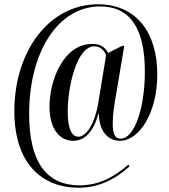

<svg xmlns="http://www.w3.org/2000/svg" viewBox="-20 -734 790 896"><path d="M347 142C437 142 514 106 584 43L579 34C507 98 433 131 352 131C199 131 116 25 116 -202C116 -495 253 -704 447 -704C587 -704 656 -602 656 -400C656 -231 608 -87 543 -87C517 -87 506 -107 506 -159C506 -197 513 -243 518 -271L560 -520H550L485 -487C472 -510 453 -529 411 -529C275 -529 211 -358 211 -237C211 -131 259 -77 321 -77C376 -77 416 -118 440 -206H441C443 -109 493 -77 540 -77C628 -77 714 -204 714 -387C714 -577 620 -714 437 -714C212 -714 47 -499 47 -215C47 26 173 142 347 142ZM346 -96C315 -96 296 -132 296 -214C296 -327 337 -518 421 -518C449 -518 469 -496 475 -476L438 -250C423 -159 383 -96 346 -96Z"/></svg>

Font: Noto Serif Display ExtraCondensed
Style: Bold
Weight: 700
Width: 2
Designer: Monotype Design Team
Foundry: Monotype Imaging Inc.
Version: Version 2.009